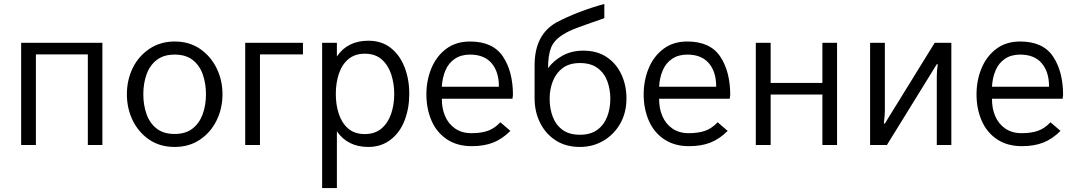

<svg xmlns="http://www.w3.org/2000/svg" viewBox="-20 -737 5466 976"><path d="M500.5 0H426.5V-460.5H162.5V0H87.5V-519.5H500.5Z M867.5 10Q793 10 738.5 -27.2Q684 -64.5 654.5 -125.2Q625 -186 625 -258Q625 -329.5 654.5 -390.8Q684 -452 741.5 -490Q796.5 -526 867.5 -526Q942.5 -526 997 -488.5Q1051.5 -451 1081.2 -390Q1111 -329 1111 -258Q1111 -185 1080.5 -123.8Q1050 -62.5 995.2 -26.2Q940.5 10 867.5 10ZM867.5 -56Q923.5 -56 958.5 -83.2Q993.5 -110.5 1010.2 -156.2Q1027 -202 1027 -258Q1027 -312 1011 -358Q995 -404 960 -431.8Q925 -459.5 867.5 -459.5Q812 -459.5 776.8 -432.2Q741.5 -405 725 -359Q708.5 -313 708.5 -258Q708.5 -203.5 724.8 -157.2Q741 -111 776.2 -83.5Q811.5 -56 867.5 -56Z M1301.5 0H1226.5V-519.5H1520V-460.5H1301.5Z M1692.5 219H1617.5V-519.5H1692.5V-450Q1746.5 -530 1852.5 -530Q1920 -530 1966.2 -493.5Q2012.5 -457 2036.5 -395.5Q2060.5 -334 2060.5 -260Q2060.5 -187.5 2037 -125.5Q2013.5 -63.5 1964.5 -26Q1917 10 1852.5 10Q1747.5 10 1692.5 -69.5ZM1834.5 -55.5Q1886 -55.5 1919.2 -83.8Q1952.5 -112 1968.2 -158.2Q1984 -204.5 1984 -259Q1984 -312 1968.8 -358.8Q1953.5 -405.5 1920.5 -434.8Q1887.5 -464 1834.5 -464Q1783.5 -464 1750.8 -436.2Q1718 -408.5 1702.5 -361.8Q1687 -315 1687 -259Q1687 -205 1702 -158.8Q1717 -112.5 1749.5 -84Q1782 -55.5 1834.5 -55.5Z M2378 6Q2303.5 6 2251.2 -29.2Q2199 -64.5 2173.2 -124.5Q2147.5 -184.5 2147.5 -257Q2147.5 -328.5 2173 -390Q2198.5 -451.5 2248.2 -488.8Q2298 -526 2369 -526Q2485.5 -526 2536.5 -449.8Q2587.5 -373.5 2587.5 -254L2585 -235H2226Q2226 -184.5 2242.5 -147Q2259.5 -107 2293.8 -83.5Q2328 -60 2376.5 -60Q2426 -60 2460.2 -72.2Q2494.5 -84.5 2523.5 -115.5L2574.5 -71.5Q2532.5 -30 2486.5 -12Q2440.5 6 2378 6ZM2516 -296V-299Q2516 -372 2478.8 -415.8Q2441.5 -459.5 2369 -459.5Q2324 -459.5 2292.2 -438.2Q2260.5 -417 2244.5 -379.5Q2228.5 -342 2226 -296Z M2928 10Q2856.5 10 2805 -23.2Q2753.5 -56.5 2725.5 -112.8Q2697.5 -169 2697.5 -237.5V-405Q2697.5 -560.5 2808.5 -623Q2915 -679 3052 -717V-644.5Q2940.5 -606 2911 -594.5Q2871 -579.5 2845 -563Q2797.5 -534.5 2781.8 -496Q2766 -457.5 2766 -390.5Q2793 -428 2839 -453.8Q2885 -479.5 2945 -479.5Q3016 -479.5 3065 -446.2Q3114 -413 3139.2 -357.8Q3164.5 -302.5 3164.5 -236.5Q3164.5 -164.5 3133 -109Q3101.5 -53.5 3047.8 -21.8Q2994 10 2928 10ZM2928 -52Q2981.5 -52 3015.5 -76.5Q3049.5 -101 3066 -142.8Q3082.5 -184.5 3082.5 -235Q3082.5 -283.5 3067 -324.8Q3051.5 -366 3017.5 -391.2Q2983.5 -416.5 2928 -416.5Q2874.5 -416.5 2840.8 -391.5Q2807 -366.5 2790.5 -325Q2774 -283.5 2774 -235Q2774 -185 2789.8 -143.5Q2805.5 -102 2839.5 -77Q2873.5 -52 2928 -52Z M3482.5 6Q3408 6 3355.8 -29.2Q3303.5 -64.5 3277.8 -124.5Q3252 -184.5 3252 -257Q3252 -328.5 3277.5 -390Q3303 -451.5 3352.8 -488.8Q3402.5 -526 3473.5 -526Q3590 -526 3641 -449.8Q3692 -373.5 3692 -254L3689.5 -235H3330.5Q3330.5 -184.5 3347 -147Q3364 -107 3398.2 -83.5Q3432.5 -60 3481 -60Q3530.5 -60 3564.8 -72.2Q3599 -84.5 3628 -115.5L3679 -71.5Q3637 -30 3591 -12Q3545 6 3482.5 6ZM3620.5 -296V-299Q3620.5 -372 3583.2 -415.8Q3546 -459.5 3473.5 -459.5Q3428.5 -459.5 3396.8 -438.2Q3365 -417 3349 -379.5Q3333 -342 3330.5 -296Z M4235 0H4160.5V-256.5H3897.5V0H3822V-519.5H3897.5V-315.5H4160.5V-519.5H4235Z M4816 0H4742V-350Q4742 -376.5 4747 -410.5H4742L4488.5 0H4403V-519.5H4478V-170Q4478 -155.5 4473 -109H4478L4731.5 -519.5H4816Z M5174.5 6Q5100 6 5047.8 -29.2Q4995.5 -64.5 4969.8 -124.5Q4944 -184.5 4944 -257Q4944 -328.5 4969.5 -390Q4995 -451.5 5044.8 -488.8Q5094.5 -526 5165.5 -526Q5282 -526 5333 -449.8Q5384 -373.5 5384 -254L5381.5 -235H5022.5Q5022.5 -184.5 5039 -147Q5056 -107 5090.2 -83.5Q5124.5 -60 5173 -60Q5222.5 -60 5256.8 -72.2Q5291 -84.5 5320 -115.5L5371 -71.5Q5329 -30 5283 -12Q5237 6 5174.5 6ZM5312.5 -296V-299Q5312.5 -372 5275.2 -415.8Q5238 -459.5 5165.5 -459.5Q5120.5 -459.5 5088.8 -438.2Q5057 -417 5041 -379.5Q5025 -342 5022.5 -296Z"/></svg>

Font: Acari Sans
Style: Regular
Weight: 400
Designer: Alfredo Marco Pradil and Stefan Peev (font) & Cristiano Sobral (main changes)
Foundry: Alfredo Marco Pradil and Stefan Peev (font) & Cristiano Sobral (main changes)
Version: Version 1.063; ttfautohint (v1.8.3)